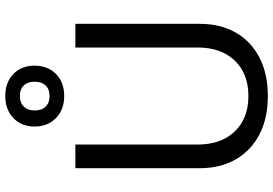

<svg xmlns="http://www.w3.org/2000/svg" viewBox="-171 -832 1015 713"><g transform="rotate(-90 336.5 -475.5)"><path d="M336.4 11.7Q254.4 11.7 194.3 -19.3Q134.3 -50.3 101.3 -107.2Q68.4 -164.1 68.4 -241.2V-703.1H156.2V-249Q156.2 -162.1 204.8 -111.3Q253.4 -60.5 336.4 -60.5Q419.4 -60.5 468 -111.3Q516.6 -162.1 516.6 -249V-703.1H604.5V-241.2Q604.5 -164.1 571.8 -107.2Q539.1 -50.3 478.8 -19.3Q418.5 11.7 336.4 11.7ZM336.4 -744.6Q286.1 -744.6 254.6 -775.1Q223.1 -805.7 223.1 -854.5Q223.1 -903.3 254.6 -933.3Q286.1 -963.4 336.4 -963.4Q387.2 -963.4 418.2 -933.3Q449.2 -903.3 449.2 -854.5Q449.2 -805.7 418.2 -775.1Q387.2 -744.6 336.4 -744.6ZM336.4 -798.8Q361.3 -798.8 375.5 -813.5Q389.6 -828.1 389.6 -854.5Q389.6 -880.4 375.5 -894.8Q361.3 -909.2 336.4 -909.2Q311.5 -909.2 297.1 -894.5Q282.7 -879.9 282.7 -854Q282.7 -828.1 297.1 -813.5Q311.5 -798.8 336.4 -798.8Z"/></g></svg>

Font: Schibsted Grotesk
Style: Regular
Weight: 400
Designer: Bakken & Baeck AS, Henrik Kongsvoll
Foundry: Schibsted ASA
Version: Version 1.100; ttfautohint (v1.8.4.7-5d5b);gftools[0.9.25]